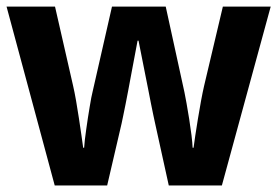

<svg xmlns="http://www.w3.org/2000/svg" viewBox="-20 -566 846 586"><path d="M495.1 0 453.1 -190.9Q451.2 -199.2 448 -214.6Q444.8 -230 440.9 -249.3Q437 -268.6 432.9 -290.3Q428.7 -312 424.3 -333.5Q414.6 -383.8 402.8 -441.9H399.9Q388.7 -383.8 379.4 -333Q375.5 -311.5 371.3 -289.6Q367.2 -267.6 363.3 -248.3Q359.4 -229 356.2 -213.4Q353 -197.8 351.1 -189L307.1 0H147L0 -545.9H147.9L203.1 -304.2Q207.5 -285.2 212.2 -258.5Q216.8 -231.9 220.9 -204.8Q225.1 -177.7 228.5 -153.6Q231.9 -129.4 233.9 -115.2H236.8Q237.3 -124.5 239 -139.4Q240.7 -154.3 243.2 -171.4Q245.6 -188.5 248.3 -206.3Q251 -224.1 253.7 -239.7Q256.3 -255.4 258.5 -267.3Q260.7 -279.3 262.2 -284.2L321.8 -545.9H485.8L543 -284.2Q545.4 -273.4 549.3 -251Q553.2 -228.5 557.4 -202.9Q561.5 -177.2 564.5 -153.1Q567.4 -128.9 567.9 -115.2H570.8Q572.3 -127.4 575.9 -151.4Q579.6 -175.3 584 -202.9Q588.4 -230.5 593.5 -257.8Q598.6 -285.2 603 -304.2L660.2 -545.9H806.2L657.2 0Z"/></svg>

Font: Droid Sans
Style: Bold
Weight: 700
Foundry: Ascender Corporation
Version: Version 1.00 build 112